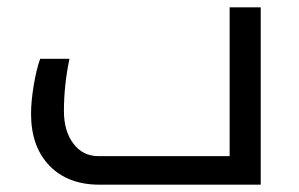

<svg xmlns="http://www.w3.org/2000/svg" viewBox="-20 -505 818 525"><path d="M252 0Q165.5 0 115.2 -52Q64.9 -104 64.9 -193.8Q64.9 -227.1 72 -270.5Q79.1 -314 89.8 -344.2H169.9Q154.8 -272 154.8 -201.2Q154.8 -146.5 180.7 -112.3Q206.5 -78.1 249 -78.1H607.9V-484.9H692.9V0Z"/></svg>

Font: DroidArabicKufi
Style: Regular
Weight: 400
Designer: Pascal Zoghbi
Foundry: Ascender Corporation
Version: Version 1.00; ttfautohint (v1.4.1)